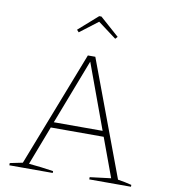

<svg xmlns="http://www.w3.org/2000/svg" viewBox="-92 -937 891 1015"><g transform="rotate(10 353.0 -429.5)"><path d="M606 -25Q645 -19 680 -10V0H456V-12L569 -26L492 -235H208L128 -26Q162 -23 194.5 -19Q227 -15 260 -10V0H27V-12L95 -26L335 -644H375ZM219 -265H481L353 -614ZM370 -859 473 -768 462 -756 363 -830 266 -756 255 -768 358 -859Z"/></g></svg>

Font: Piazzolla SC Thin
Style: Regular
Weight: 100
Designer: Juan Pablo del Peral
Foundry: Huerta Tipografica
Version: Version 1.330